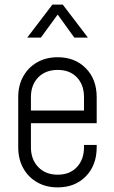

<svg xmlns="http://www.w3.org/2000/svg" viewBox="-20 -800 494 832"><path d="M230 12Q180 12 141.5 -9.8Q103 -31.5 81 -70.8Q59 -110 59 -162V-379Q59 -430.5 81 -469.5Q103 -508.5 141.5 -530.2Q180 -552 230 -552Q305 -552 352 -504.2Q399 -456.5 399 -379V-266H100V-321H344V-379Q344 -432.5 313.2 -464.8Q282.5 -497 230 -497Q177.5 -497 145.8 -464.8Q114 -432.5 114 -379V-162Q114 -109 145.8 -76Q177.5 -43 230 -43Q282.5 -43 313.2 -76Q344 -109 344 -162V-172H399V-162Q399 -84 352 -36Q305 12 230 12ZM98 -637 207 -780H252L361 -637H302L230 -737L157 -637Z"/></svg>

Font: Mohave Light
Style: Regular
Weight: 300
Designer: Gumpita Rahayu
Foundry: Tokotype
Version: Version 2.003